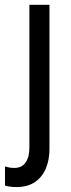

<svg xmlns="http://www.w3.org/2000/svg" viewBox="-36 -547 288 784"><path d="M31.2 216.8Q18.1 216.8 6.8 215.3Q-4.4 213.9 -15.6 210.9V132.8Q-5.9 135.7 2.9 137.2Q11.7 138.7 22.5 138.7Q53.2 138.7 68.6 116.5Q84 94.2 84 55.7V-527.3H166V61.5Q166 105.5 151.4 140.6Q136.7 175.8 106.9 196.3Q77.1 216.8 31.2 216.8Z"/></svg>

Font: Reddit Sans Condensed
Style: Regular
Weight: 400
Designer: Stephen Hutchings
Foundry: Reddit
Version: Version 1.014